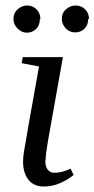

<svg xmlns="http://www.w3.org/2000/svg" viewBox="-20 -667 344 699"><path d="M146 -85 145 -82Q145 -60 154 -49Q163 -38 177 -38Q206 -38 237 -53L248 -30Q226 -12 198 0Q171 12 138 12Q104 12 84 -12Q64 -37 64 -78Q64 -94 67 -113Q73 -152 122 -425L59 -437L63 -459H209L154 -150Q146 -102 146 -85ZM304 -598H301Q301 -576 288 -563Q274 -549 254 -549Q233 -549 219 -564Q205 -580 205 -598Q205 -620 220 -633Q236 -647 255 -647Q276 -647 290 -633Q304 -619 304 -598ZM127 -598 125 -597Q125 -575 112 -562Q98 -548 78 -548Q59 -548 44 -563Q29 -578 29 -598Q29 -620 44 -633Q60 -647 78 -647Q99 -647 113 -633Q127 -619 127 -598Z"/></svg>

Font: Libra Serif Modern
Style: Italic
Weight: 400
Italic angle: -12°
Designer: Stefan Peev, Context Ltd
Foundry: Stefan Peev, Context Ltd
Version: Version 1.000